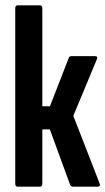

<svg xmlns="http://www.w3.org/2000/svg" viewBox="-20 -703 397 723"><path d="M354.7 -13.3Q359.9 0 347.6 0H254.8Q247.5 0 243.5 -8.6L167.7 -215.8H139.4V-10.9Q139.4 0 130.1 0H46.8Q37.4 0 37.4 -10.9V-672.1Q37.4 -683 46.8 -683H130.1Q139.4 -683 139.4 -672.1V-302.9H168.1L239.1 -485.3Q240.9 -491.5 249.1 -491.5H339Q344.5 -491.5 345.7 -487.9Q346.9 -484.3 344.5 -479.1L256.1 -266.8Z"/></svg>

Font: Sofia Sans Extra Condensed
Style: Regular
Weight: 400
Designer: Botio Nikoltchev, Ani Petrova
Foundry: lettersoup
Version: Version 4.101